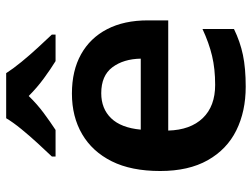

<svg xmlns="http://www.w3.org/2000/svg" viewBox="-117 -689 816 622"><g transform="rotate(-90 291.0 -378.0)"><path d="M299 -553Q373 -553 426 -523.5Q479 -494 507.5 -439Q536 -384 536 -307V-241H179Q181 -169 219.5 -129Q258 -89 327 -89Q379 -89 421 -99Q463 -109 508 -130V-28Q467 -8 424 1Q381 10 321 10Q241 10 179.5 -20.5Q118 -51 83 -113Q48 -175 48 -267Q48 -361 79.5 -424Q111 -487 167.5 -520Q224 -553 299 -553ZM300 -458Q250 -458 219 -426Q188 -394 182 -330H412Q411 -386 384 -422Q357 -458 300 -458ZM365 -766Q379 -744 401.5 -716.5Q424 -689 448 -663Q472 -637 490 -618V-606H404Q378 -622 348 -644Q318 -666 291 -693Q265 -666 236 -644.5Q207 -623 181 -606H95V-618Q114 -638 137.5 -663.5Q161 -689 183.5 -716.5Q206 -744 219 -766Z"/></g></svg>

Font: Noto Sans Kawi SemiBold
Style: Regular
Weight: 600
Designer: Fadhl Haqq
Version: Version 1.000